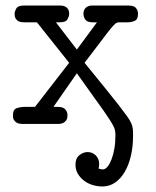

<svg xmlns="http://www.w3.org/2000/svg" viewBox="-20 -450 565 697"><path d="M27 -31Q27 -53 41 -57.5Q55 -62 67 -62H107L231 -222L114 -369H70Q65 -369 59 -369.5Q53 -370 47 -373Q41 -376 37 -382.5Q33 -389 33 -400Q33 -408 39 -419Q45 -430 68 -430H195Q199 -430 205 -429.5Q211 -429 217 -426Q223 -423 227 -417Q231 -411 231 -399Q231 -391 225 -380Q219 -369 196 -369H183L259 -270L332 -369H317Q297 -369 290 -378.5Q283 -388 283 -400Q283 -414 291.5 -422Q300 -430 316 -430H445Q467 -430 474 -420.5Q481 -411 481 -400Q481 -379 468.5 -374Q456 -369 444 -369H412Q406 -369 400.5 -365.5Q395 -362 383 -347.5Q371 -333 349 -303.5Q327 -274 287 -222Q331 -168 361 -131Q391 -94 410.5 -69Q430 -44 441 -28.5Q452 -13 456.5 -2.5Q461 8 462 17Q463 26 463 37V43Q463 83 455 116.5Q447 150 432.5 174.5Q418 199 397.5 213Q377 227 352 227Q335 227 317.5 222Q300 217 286 206.5Q272 196 263 181.5Q254 167 254 147Q254 125 268 113.5Q282 102 298 102Q316 102 328 114.5Q340 127 340 145Q340 150 339.5 154Q339 158 338 162Q347 165 353 165Q362 165 370 155.5Q378 146 384.5 129.5Q391 113 395 90.5Q399 68 399 42Q399 33 398 26Q397 19 392.5 9.5Q388 0 379.5 -13.5Q371 -27 355.5 -49Q340 -71 316.5 -103.5Q293 -136 259 -184L174 -62H190Q210 -62 217.5 -52.5Q225 -43 225 -32Q225 -20 220.5 -13.5Q216 -7 210 -4Q204 -1 197.5 -0.5Q191 0 187 0H62Q57 0 51 -1Q45 -2 40 -5Q35 -8 31 -14Q27 -20 27 -31Z"/></svg>

Font: CMU Typewriter Custom
Style: Regular
Weight: 500
Monospace: yes
Version: Version 0.7.0